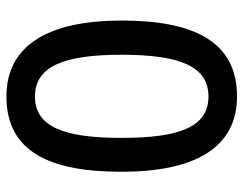

<svg xmlns="http://www.w3.org/2000/svg" viewBox="-102 -664 775 612"><g transform="rotate(-90 286.0 -357.5)"><path d="M527 -358C527 -590 449 -725 285 -725C110 -725 45 -589 45 -358C45 -127 120 10 285 10C460 10 527 -127 527 -358ZM153 -358C153 -542 188 -634 285 -634C381 -634 418 -542 418 -358C418 -172 381 -81 285 -81C188 -81 153 -173 153 -358Z"/></g></svg>

Font: Noto Sans Balinese Medium
Style: Regular
Weight: 500
Designer: Aditya Bayu, David Williams
Foundry: David Williams
Version: Version 2.005